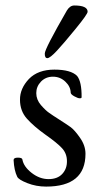

<svg xmlns="http://www.w3.org/2000/svg" viewBox="-20 -669 363 703"><path d="M144 -473.1Q144 -490.2 225.1 -630.9Q236.3 -648.9 252 -648.9Q300.8 -648.9 300.8 -626Q300.8 -617.2 257.3 -564Q213.9 -510.7 188.5 -483.4Q163.1 -456.1 153.3 -456.1Q143.6 -456.1 144 -473.1ZM129.9 -370.1Q112.8 -352.1 112.8 -328.1Q112.8 -304.2 129.9 -284.2Q147 -264.6 159.7 -255.9Q171.9 -247.1 197.3 -231Q222.7 -214.8 237.8 -204.1Q252.9 -193.4 272.9 -164.6Q293 -136.2 293 -106Q293 14.2 148.9 14.2Q112.3 14.2 80.1 1.5Q47.9 -11.2 43 -22Q31.7 -44.9 29.8 -83Q29.8 -91.8 45.4 -91.8Q61 -91.8 62 -85Q66.4 -59.1 95.7 -36.1Q125 -13.2 157.7 -13.2Q190.4 -13.2 208 -32.2Q225.6 -51.3 225.1 -79.1Q225.1 -106.9 207 -126.5Q189 -146 146.5 -175.8Q104 -206.1 78.6 -234.4Q53.2 -262.7 53.2 -303.7Q52.7 -344.7 85.9 -379.9Q119.1 -414.1 179.2 -414.1Q239.3 -414.1 262.2 -391.1Q279.3 -370.1 278.8 -313Q278.8 -309.1 272 -309.1Q265.1 -309.1 252 -316.4Q238.8 -323.7 238.8 -330.1Q238.3 -352.1 219.2 -370.1Q200.2 -388.2 173.8 -388.2Q147.5 -388.2 129.9 -370.1Z"/></svg>

Font: EBGaramond
Style: Regular
Weight: 400
Version: Version 000.012g